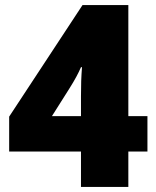

<svg xmlns="http://www.w3.org/2000/svg" viewBox="-20 -800 612 754"><path d="M298 -66H484V-205H559V-344H484V-780H304L16 -342V-205H298ZM184 -344 251 -450C275 -488 287 -511 298 -536H302C299 -497 298 -468 298 -422V-344Z"/></svg>

Font: Noto Sans Malayalam UI Black
Style: Regular
Weight: 900
Designer: Jelle Bosma - Monotype Design Team
Foundry: Monotype Imaging Inc.
Version: Version 2.104